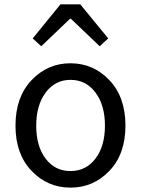

<svg xmlns="http://www.w3.org/2000/svg" viewBox="-20 -847 646 880"><path d="M51 -271Q51 -402 124.5 -479.5Q198 -557 303 -557Q408 -557 481.5 -479.5Q555 -402 555 -271Q555 -141 481.5 -64Q408 13 303 13Q198 13 124.5 -64Q51 -141 51 -271ZM303 -481Q233 -481 189.5 -423Q146 -365 146 -271Q146 -177 189 -120Q232 -63 303 -63Q374 -63 417.5 -120Q461 -177 461 -271Q461 -365 417.5 -423Q374 -481 303 -481ZM130 -671 257 -827H348L476 -671L437 -635L305 -761H301L169 -635Z"/></svg>

Font: Noto Sans SC
Style: Regular
Weight: 400
Designer: Ryoko NISHIZUKA  (kana, bopomofo & ideographs); Paul D. Hunt (Latin, Greek & Cyrillic); Sandoll Communications , Soo-you
Foundry: Adobe
Version: Version 2.002;hotconv 1.0.116;makeotfexe 2.5.65601